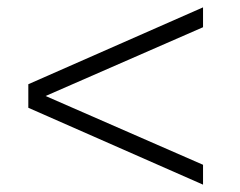

<svg xmlns="http://www.w3.org/2000/svg" viewBox="-20 -509 652 522"><path d="M532 -7 57 -216V-280L532 -489V-435L104 -248L532 -61Z"/></svg>

Font: Archivo Thin
Style: Regular
Weight: 250
Designer: Hector Gatti
Foundry: Omnibus-Type
Version: Version 2.001